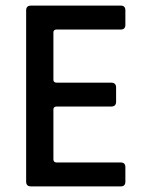

<svg xmlns="http://www.w3.org/2000/svg" viewBox="-20 -663 520 683"><path d="M410 0H90Q73 0 73 -17V-626Q73 -643 90 -643H410Q426 -643 426 -626V-575Q426 -558 410 -558H182Q170 -558 170 -548V-379Q170 -369 182 -369H375Q393 -369 393 -352V-301Q393 -284 375 -284H182Q170 -284 170 -274V-96Q170 -85 182 -85H410Q426 -85 426 -68V-17Q426 0 410 0Z"/></svg>

Font: Rajdhani SemiBold
Style: Regular
Weight: 600
Designer: Satya Rajpurohit, Jyotish Sonowal
Foundry: Indian Type Foundry
Version: Version 1.201 February 1, 2022